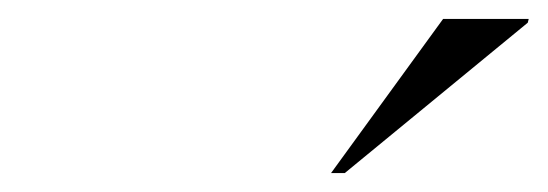

<svg xmlns="http://www.w3.org/2000/svg" viewBox="-20 -752 579 203"><path d="M330 -569 448.5 -732H539L538 -728L344.5 -569Z"/></svg>

Font: Newsreader 72pt
Style: Italic
Weight: 400
Italic angle: -17°
Designer: Hugues Gentile
Foundry: Production Type
Version: Version 1.003; ttfautohint (v1.8.3)